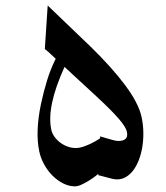

<svg xmlns="http://www.w3.org/2000/svg" viewBox="-20 -700 597 690"><path d="M436 -226.1Q432.6 -243.7 405.8 -274.4Q378.9 -305.2 326.7 -353.5L211.9 -459.5Q147 -316.9 164.1 -234.9Q167 -220.7 175.8 -208.5Q184.6 -196.3 196.8 -187.3Q209 -178.2 223.4 -173.1Q237.8 -168 252.4 -168Q265.6 -168 281.5 -173.6Q297.4 -179.2 310.8 -186Q324.2 -192.9 332.8 -198.5Q341.3 -204.1 340.3 -204.1L338.9 -209.5Q341.8 -209.5 346.7 -208Q351.6 -206.5 357.9 -204.6Q370.1 -201.2 383.5 -197.3Q397 -193.4 404.8 -193.4Q443.4 -193.4 436 -226.1ZM488.8 -279.3Q494.6 -252.4 495.1 -225.3Q495.6 -198.2 491.7 -173.3Q487.8 -148.4 479.7 -127Q471.7 -105.5 460 -89.4Q448.2 -73.2 433.1 -64.2Q418 -55.2 399.9 -55.2Q392.1 -55.2 378.7 -58.6Q365.2 -62 353 -65.4Q337.9 -69.8 334 -69.8L333 -75.2Q333.5 -75.2 324.5 -68.1Q315.4 -61 302.5 -52.7Q289.6 -44.4 274.9 -37.4Q260.3 -30.3 249.5 -30.3Q228.5 -30.3 207.8 -40.5Q187 -50.8 169.4 -68.1Q151.9 -85.4 139.2 -108.2Q126.5 -130.9 121.1 -155.8Q106.4 -225.1 127 -325.2Q136.7 -370.6 149.2 -411.1Q161.6 -451.7 180.2 -488.8Q170.4 -497.6 160.9 -506.8Q151.4 -516.1 141.1 -523.9L151.4 -680.2L306.2 -531.7Q383.3 -456.5 430.9 -392.3Q478.5 -328.1 488.8 -279.3Z"/></svg>

Font: XB Khoramshahr
Style: Oblique
Weight: 400
Italic angle: 12°
Designer: Behnam
Foundry: Irmug
Version: Version 8.005 2009